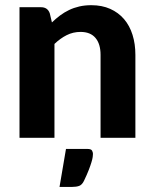

<svg xmlns="http://www.w3.org/2000/svg" viewBox="-20 -544 607 758"><path d="M57 0ZM57 0V-515.5H142Q168 -515.5 176.5 -491.5L185 -455.5Q200.5 -470.5 217.2 -483Q234 -495.5 252.8 -504.5Q271.5 -513.5 293.2 -518.5Q315 -523.5 340.5 -523.5Q382.5 -523.5 415 -509Q447.5 -494.5 469.8 -468.5Q492 -442.5 503.2 -406.5Q514.5 -370.5 514.5 -327.5V0H377V-327.5Q377 -370.5 357 -394.2Q337 -418 298 -418Q268.5 -418 243.2 -405.2Q218 -392.5 195 -370.5V0ZM325 44Q340 44 343.5 50.8Q347 57.5 347 63.5Q347 68 346 75.8Q345 83.5 341.2 96Q337.5 108.5 330.5 126.8Q323.5 145 311.5 170Q304 185.5 292.8 189.8Q281.5 194 264 194H215L240.5 44Z"/></svg>

Font: Lato Heavy
Style: Regular
Weight: 800
Designer: Lukasz Dziedzic
Foundry: tyPoland Lukasz Dziedzic
Version: Version 2.007; 2014-02-27